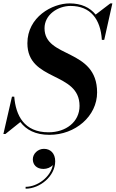

<svg xmlns="http://www.w3.org/2000/svg" viewBox="-47 -780 682 1132"><path d="M-15 10 73 -60.5C107 -15 161.5 15 244.5 15C397 15 525.5 -95 525.5 -235C525.5 -497.5 215.5 -434 215.5 -613.5C215.5 -693.5 294 -745 369 -745C486 -745 546 -667.5 553.5 -545H567.5L615.5 -760H603.5L517 -694C483 -736 432 -760 363.5 -760C261 -760 114.5 -680 114.5 -525C114.5 -297.5 422 -359.5 422 -155.5C422 -62 342.5 0 239 0C94.5 0 46 -100 37 -210H23.5L-27 10ZM146.5 159C146.5 190.5 168 216 209.5 216C230 216 251.5 207.5 264.5 193C251 265 172.5 321.5 104 321.5V332.5C189 332.5 278.5 258 278.5 171C278.5 123 249.5 97.5 212 97.5C176 97.5 146.5 126.5 146.5 159Z"/></svg>

Font: Bodoni* 16pt Medium
Style: Italic
Weight: 500
Italic angle: -13°
Version: Version 2.3